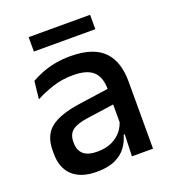

<svg xmlns="http://www.w3.org/2000/svg" viewBox="-122 -732 745 834"><g transform="rotate(-20 250.5 -314.5)"><path d="M349.5 0 353.5 -116 350 -131V-285L350.5 -309.5Q350.5 -366 321.8 -392.5Q293 -419 229.5 -419Q178 -419 134 -404.5Q90 -390 54.5 -371L63.5 -453Q83.5 -464.5 110.5 -475.5Q137.5 -486.5 171.5 -493.5Q205.5 -500.5 246 -500.5Q301.5 -500.5 340 -487.2Q378.5 -474 402 -449Q425.5 -424 436.2 -389Q447 -354 447 -311V0ZM184 11Q111.5 11 73 -24.8Q34.5 -60.5 34.5 -126.5V-141.5Q34.5 -211.5 77.8 -245.2Q121 -279 214 -292L361 -313L366.5 -242L225.5 -222Q175 -215 153.5 -197.8Q132 -180.5 132 -147V-140Q132 -106.5 152.8 -88.5Q173.5 -70.5 216 -70.5Q255 -70.5 283 -83.5Q311 -96.5 328.5 -118.2Q346 -140 352.5 -166.5L366 -101H348Q340 -71 321.5 -45.5Q303 -20 269.8 -4.5Q236.5 11 184 11ZM105 -573.5V-640H389V-573.5Z"/></g></svg>

Font: Anek Latin Medium Medium
Style: Regular
Weight: 500
Version: Version 1.003